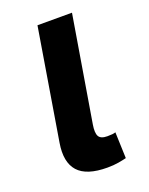

<svg xmlns="http://www.w3.org/2000/svg" viewBox="-110 -601 514 664"><g transform="rotate(-20 147.0 -269.5)"><path d="M170.4 2.9Q93.8 2.9 63 -31.5Q32.2 -65.9 43.5 -134.3L110.8 -542.5H237.8L173.3 -154.3Q168.5 -125 175.5 -112.1Q182.6 -99.1 207 -99.1Q218.8 -99.1 225.6 -99.9Q232.4 -100.6 237.3 -102.5L240.7 -6.3Q229.5 -3.4 211.2 -0.2Q192.9 2.9 170.4 2.9Z"/></g></svg>

Font: Inter 16pt SemiBold
Style: Italic
Weight: 600
Italic angle: -9.3988°
Version: Version 4.001;git-66647c0bb